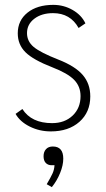

<svg xmlns="http://www.w3.org/2000/svg" viewBox="-20 -530 435 789"><path d="M44 -62 72 -82Q109 -24 194 -24Q246 -24 278.5 -55Q311 -86 311 -135Q311 -175 284.5 -202Q258 -229 196 -253Q116 -284 84.5 -315.5Q53 -347 53 -393Q53 -446 93 -478Q133 -510 199 -510Q242 -510 278.5 -489Q315 -468 331 -434L303 -415Q269 -476 198 -476Q151 -476 121 -453Q91 -430 91 -394Q91 -360 118.5 -337Q146 -314 220 -285Q289 -258 320 -222Q351 -186 351 -134Q351 -69 306.5 -29.5Q262 10 189 10Q142 10 102 -10Q62 -30 44 -62ZM240 122Q240 149 227 181Q214 213 193 239L172 227Q189 198 196 182.5Q203 167 204 149H192Q177 149 168 139.5Q159 130 159 112Q159 94 169 83Q179 72 197 72Q240 72 240 122Z"/></svg>

Font: Sarabun Thin
Style: Regular
Weight: 250
Designer: Suppakit Chalermlarp | Katatrad Co.,Ltd.
Foundry: Cadson Demak Co.,Ltd.
Version: Version 1.000; ttfautohint (v1.6)